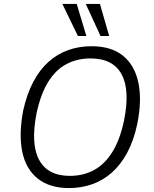

<svg xmlns="http://www.w3.org/2000/svg" viewBox="-20 -948 782 976"><path d="M331 8Q232 8 171.5 -40.5Q111 -89 93 -177.5Q75 -266 98 -387Q117 -471 149.5 -532.5Q182 -594 227 -634Q272 -674 327 -693.5Q382 -713 445 -713Q546 -713 605.5 -664.5Q665 -616 683.5 -527.5Q702 -439 678 -319Q660 -234 627 -172.5Q594 -111 549 -71Q504 -31 448.5 -11.5Q393 8 331 8ZM335 -54Q403 -54 457 -83Q511 -112 550 -173.5Q589 -235 610 -333Q642 -490 598 -570.5Q554 -651 440 -651Q373 -651 318.5 -622.5Q264 -594 225.5 -532.5Q187 -471 166 -373Q135 -216 179 -135Q223 -54 335 -54ZM491 -765 416 -928H488L535 -765ZM376 -765 297 -928H370L419 -765Z"/></svg>

Font: Nunito Sans 7pt SemiCondensed Light
Style: Italic
Weight: 300
Width: 4
Italic angle: -9°
Designer: Vernon Adams
Foundry: Vernon Adams
Version: Version 3.101;gftools[0.9.27]